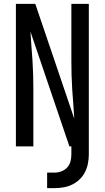

<svg xmlns="http://www.w3.org/2000/svg" viewBox="-20 -755 540 990"><path d="M223 215V135H261Q279 135 296.5 128.5Q314 122 326.5 108.5Q339 95 343.5 77Q348 59 348 40V0H338L137 -592Q139 -555 142 -517.5Q145 -480 147.5 -443Q150 -406 151 -368.5Q152 -331 152 -294V0H62V-735H162L363 -143Q361 -180 358 -217.5Q355 -255 352.5 -292Q350 -329 349 -366.5Q348 -404 348 -441V-735H438V40Q438 64 433.5 87.5Q429 111 418.5 132Q408 153 391 169.5Q374 186 352.5 196.5Q331 207 307.5 211Q284 215 261 215Z"/></svg>

Font: Iosevka SS10 Medium
Style: Regular
Weight: 500
Monospace: yes
Designer: Belleve Invis
Foundry: Belleve Invis
Version: Version 28.0.6; ttfautohint (v1.8.4)